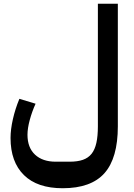

<svg xmlns="http://www.w3.org/2000/svg" viewBox="-20 -760 711 1020"><path d="M313 240Q178 240 107 170Q36 100 36 -27Q36 -72 48.5 -127Q61 -182 83 -235L169 -209Q150 -167 138 -122.5Q126 -78 126 -44Q126 24 166 61.5Q206 99 276 99H350Q392 99 420.5 89Q449 79 466.5 57Q484 35 492 -1Q500 -37 500 -89V-740H606V-89Q606 80 535 160Q464 240 313 240Z"/></svg>

Font: IBM Plex Sans Arabic SmBld
Style: Regular
Weight: 600
Designer: Mike Abbink, Paul van der Laan, Pieter van Rosmalen, Wael Morcos, Khajak Apelian
Foundry: Bold Monday
Version: Version 1.005